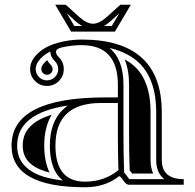

<svg xmlns="http://www.w3.org/2000/svg" viewBox="-20 -789 834 820"><path d="M483.4 -349.1H411.1Q216.8 -349.1 216.8 -167Q216.8 -13.2 342.8 -13.2Q426 -13.2 485.8 -62.5Q483.4 -135.3 483.4 -215.1ZM108.6 -493.9Q108.6 -519 123.8 -540.5Q156.5 -586.2 224.6 -605.5Q276.6 -620.1 328.6 -620.1Q670.9 -620.1 670.9 -309.6V-106Q670.9 -23.9 764.6 -23.9V0H530.3Q518.6 0 505.6 -19.5Q492.7 -39.1 488 -36.1Q429 10.7 342.8 10.7Q29.3 10.7 29.3 -167Q29.3 -373 430.7 -373H483.4V-426.8Q483.4 -596.2 328.6 -596.2Q287.1 -596.2 245.6 -586.9Q219 -581.1 219 -567.1Q219 -557.6 231.4 -544.4Q252.4 -523.9 252.4 -493.7Q252.4 -463.9 231.4 -442.9Q210.4 -421.9 180.7 -421.9Q150.9 -421.9 129.9 -442.9Q108.9 -463.9 108.6 -493.9ZM132.6 -493.9Q132.6 -473.9 146.7 -459.7Q160.6 -445.8 180.5 -445.8Q200.4 -445.8 214.5 -459.8Q228.5 -473.9 228.5 -493.7Q228.5 -513.9 214.4 -527.6Q201.4 -541.3 197.3 -553.7Q197 -554.7 196.7 -556.6Q196.3 -558.6 195.9 -561.8Q195.6 -564.9 195.1 -567.1V-569.1Q161.9 -553 143.3 -526.6Q132.6 -511.5 132.6 -493.9ZM248.3 -18.1Q241.2 -23.9 234.4 -31.2Q221.7 -44.9 212.8 -63Q203.9 -81.1 198.4 -107.8Q192.9 -134.5 192.9 -167Q192.9 -266.6 247.6 -319.8Q266.1 -337.6 271.5 -338.6Q215.8 -330.1 177.2 -316.4Q133.8 -300.8 106 -278.1Q78.1 -255.4 65.7 -228Q53.2 -200.7 53.2 -167Q53.2 -138.7 62.7 -115.5Q72.3 -92.3 93.8 -73Q115.2 -53.7 148.4 -40.5Q181.6 -27.8 230.7 -20.5ZM515.1 -46.9Q519 -42.5 525.6 -32.7Q530 -26.1 532.7 -23.9H681.4Q647 -51.5 647 -106V-309.6Q647 -352.3 640.4 -388.4Q633.8 -424.6 618.9 -456.7Q604 -488.8 581.1 -513.3Q558.1 -537.8 524.4 -556Q490.7 -574.2 447.3 -584.2Q507.3 -535.6 507.3 -426.8V-215.1Q507.3 -136 509.8 -63.2L510.3 -51.5ZM156.5 -494.1Q156.5 -504.2 162.8 -512.7Q170.4 -523.4 181.2 -532.2Q187.5 -521.5 197.3 -511Q204.6 -503.9 204.6 -493.7Q204.6 -483.6 197.6 -476.7Q190.7 -469.7 180.7 -469.7Q170.7 -469.7 163.8 -476.8Q156.5 -483.9 156.5 -494.1ZM200.9 -299.1Q168.9 -245.8 168.9 -167Q168.9 -132.1 175 -103Q181.2 -73.2 191.4 -52.5V-52.2Q172.4 -56.9 157.2 -63Q127.9 -74.5 109.6 -90.8Q92.3 -106.4 85 -124.5Q77.1 -143.3 77.1 -167Q77.1 -195.6 87.4 -218Q97.7 -240.2 121.1 -259.8Q145.8 -280 185.5 -293.9Q192.9 -296.6 200.9 -299.1ZM544.2 -47.9Q537.8 -56.9 533.7 -61.8V-64.2Q531.2 -136.5 531.2 -215.1V-426.8Q531.2 -490 512.2 -535.4L512.9 -534.9Q543.2 -518.6 563.6 -496.8Q584 -475.1 597.2 -446.5Q610.8 -417.2 616.7 -384.3Q623 -350.3 623 -309.6V-106Q623 -73.2 634 -47.9ZM283.7 -654.1 215.8 -768.8H260.7L316.4 -718.3Q350.1 -687.7 377.4 -687.7Q404.5 -687.7 438.2 -718.3L493.9 -768.8H538.8L470.9 -654.1ZM265.1 -732.7 297.4 -678H330.6Q315.7 -686.5 300.3 -700.4ZM489.5 -732.7 454.3 -700.4Q439 -686.5 424.3 -678H457.3Z"/></svg>

Font: itsadzokeS01
Style: Regular
Weight: 600
Width: 6
Version: Version 0.46